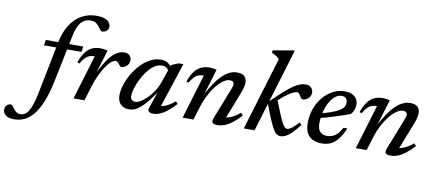

<svg xmlns="http://www.w3.org/2000/svg" viewBox="-263 -1034 3641 1611"><g transform="rotate(10 1557.0 -228.0)"><path d="M54.5 -395.5 61.5 -442.5H380.5L373.5 -395.5ZM193.5 -114Q172 -10 143 61.5Q114 133 78.8 176.8Q43.5 220.5 2.2 240Q-39 259.5 -85 259.5Q-134 259.5 -157.8 240.8Q-181.5 222 -181.5 192Q-181.5 171 -167.2 156Q-153 141 -130 141Q-121 146 -112.8 156.5Q-104.5 167 -93 182Q-81 196.5 -68.5 202.5Q-56 208.5 -43 208.5Q-23.5 208.5 -6.5 199.5Q10.5 190.5 25.8 167Q41 143.5 54.8 102.2Q68.5 61 81 -4L168 -444Q185.5 -531.5 224.8 -592.2Q264 -653 320.8 -684.5Q377.5 -716 447 -716Q487.5 -716 514.2 -706.5Q541 -697 554.2 -681Q567.5 -665 567.5 -644.5Q567.5 -622.5 552.2 -608.2Q537 -594 510 -594Q499.5 -599 490 -613.5Q480.5 -628 468 -641Q456.5 -655 441.8 -661.8Q427 -668.5 407.5 -668.5Q373 -668.5 347.8 -653Q322.5 -637.5 305 -604.2Q287.5 -571 276.5 -518.5Z M490 -378Q488.5 -378 486.8 -378Q485 -378 483 -378Q462.5 -378 444.5 -371.2Q426.5 -364.5 409.2 -347Q392 -329.5 373 -296.5L355 -304Q375 -361.5 400.8 -394Q426.5 -426.5 457.5 -439.8Q488.5 -453 522.5 -453Q534.5 -453 545 -452Q555.5 -451 566 -449Q576.5 -447 587.5 -444.5L526.5 -244.5L527 -247Q563 -321 596.2 -366.5Q629.5 -412 662 -432.8Q694.5 -453.5 727 -453.5Q759.5 -453.5 775 -437.5Q790.5 -421.5 790.5 -397Q790.5 -376.5 780.5 -361.2Q770.5 -346 755.2 -337.5Q740 -329 724 -329Q719.5 -329 713.8 -334Q708 -339 700.5 -349Q692.5 -359.5 685.2 -365.2Q678 -371 670 -371Q656.5 -371 640 -359.2Q623.5 -347.5 605.8 -325.5Q588 -303.5 570.2 -272.8Q552.5 -242 536 -204.2Q519.5 -166.5 506.5 -123.5L468.5 0H375.5Z M1014 -31.5 1070 -197.5H1078.5Q1038 -135 1005.5 -94.5Q973 -54 946.2 -31.2Q919.5 -8.5 896.2 0.8Q873 10 851 10Q821 10 798.5 -1.2Q776 -12.5 763.2 -35.5Q750.5 -58.5 750.5 -95Q750.5 -135.5 765.8 -183.2Q781 -231 808.2 -277.5Q835.5 -324 872 -362.5Q908.5 -401 952 -424.2Q995.5 -447.5 1042.5 -447.5Q1077 -447.5 1100 -433.2Q1123 -419 1140 -389.5L1121 -360Q1114 -377.5 1098.5 -388.8Q1083 -400 1059 -400Q1025 -400 993.8 -378.2Q962.5 -356.5 936 -321.5Q909.5 -286.5 890 -246.2Q870.5 -206 859.5 -168.8Q848.5 -131.5 848.5 -105Q848.5 -83 860.2 -72.2Q872 -61.5 892 -61.5Q910 -61.5 935.8 -77Q961.5 -92.5 989 -119.8Q1016.5 -147 1040.5 -183.5Q1064.5 -220 1079 -261.5L1133 -417.5L1192.5 -442.5H1233.5L1100 -36L1086 -63Q1105 -61 1128 -67.5Q1151 -74 1176 -88.5Q1201 -103 1226.5 -125.5L1243.5 -105Q1185 -41 1140 -15Q1095 11 1057.5 11Q1029 11 1017.8 0.2Q1006.5 -10.5 1014 -31.5Z M1302 -296.5 1284 -304Q1304 -361.5 1329.8 -394Q1355.5 -426.5 1386.5 -439.8Q1417.5 -453 1451.5 -453Q1463 -453 1473.5 -452Q1484 -451 1494.5 -449.2Q1505 -447.5 1516 -444.5L1448.5 -221.5V-224Q1476 -277 1504.8 -319.5Q1533.5 -362 1563.5 -391.5Q1593.5 -421 1625 -436.8Q1656.5 -452.5 1689 -452.5Q1735.5 -452.5 1754.5 -432Q1773.5 -411.5 1773.5 -379.5Q1773.5 -362.5 1768.2 -340.2Q1763 -318 1752 -290L1653 -37L1645.5 -63Q1665.5 -62.5 1687.2 -69.5Q1709 -76.5 1733 -90.5Q1757 -104.5 1781.5 -125L1799.5 -104.5Q1760 -61.5 1725.8 -36Q1691.5 -10.5 1662 0.2Q1632.5 11 1605.5 11Q1570 11 1560.2 -1Q1550.5 -13 1563 -44L1664.5 -302.5Q1670.5 -318.5 1673.8 -329.8Q1677 -341 1677 -350Q1677 -362.5 1668.8 -370Q1660.5 -377.5 1641 -377.5Q1616.5 -377.5 1587.8 -358Q1559 -338.5 1530 -303Q1501 -267.5 1475.5 -218.8Q1450 -170 1432 -112L1397.5 0H1305L1419 -378Q1417.5 -378 1415.8 -378Q1414 -378 1412 -378Q1391.5 -378 1373.5 -371.2Q1355.5 -364.5 1338.2 -347Q1321 -329.5 1302 -296.5Z M2134.5 -716 1918 0H1826.5L2015 -624Q2006.5 -632.5 1996 -640Q1985.5 -647.5 1973.5 -654.5Q1961.5 -661.5 1947 -668L1953 -687.5L2119.5 -716ZM1987.5 -245 1992.5 -257Q2054 -317.5 2097.5 -356Q2141 -394.5 2172.2 -415.8Q2203.5 -437 2228.2 -445.2Q2253 -453.5 2276.5 -453.5Q2306 -453.5 2322.2 -436Q2338.5 -418.5 2338.5 -395Q2338.5 -373.5 2328.2 -358Q2318 -342.5 2302.2 -334Q2286.5 -325.5 2269 -325.5Q2262.5 -325.5 2256.8 -332Q2251 -338.5 2243.5 -352Q2236 -365 2229.5 -371Q2223 -377 2215 -377Q2203 -377 2184 -368.2Q2165 -359.5 2141 -343.2Q2117 -327 2090 -303.8Q2063 -280.5 2034.5 -252L2059.5 -293Q2090 -214.5 2110 -167.8Q2130 -121 2143 -97.5Q2156 -74 2165.5 -66.5Q2175 -59 2184.5 -59Q2195 -59 2209.2 -67.2Q2223.5 -75.5 2241.2 -91.5Q2259 -107.5 2278.5 -130.5L2297.5 -112.5Q2264.5 -68 2236.8 -40.8Q2209 -13.5 2185.2 -1.2Q2161.5 11 2139 11Q2123 11 2108.5 1.8Q2094 -7.5 2077.8 -34Q2061.5 -60.5 2040 -111.2Q2018.5 -162 1987.5 -245Z M2591 -411.5Q2563.5 -411.5 2540.8 -396Q2518 -380.5 2499.8 -354Q2481.5 -327.5 2469 -294.5Q2456.5 -261.5 2449.8 -226Q2443 -190.5 2443 -157Q2443 -103.5 2464 -81.2Q2485 -59 2522.5 -59Q2547.5 -59 2569.2 -67.2Q2591 -75.5 2610.8 -95.2Q2630.5 -115 2649.5 -150.5H2682.5Q2655.5 -88.5 2626.8 -53.2Q2598 -18 2564.8 -3.5Q2531.5 11 2489.5 11Q2444.5 11 2412.2 -5.8Q2380 -22.5 2363.2 -54.8Q2346.5 -87 2346.5 -134Q2346.5 -188 2359.8 -236.2Q2373 -284.5 2397.8 -324Q2422.5 -363.5 2455 -392.5Q2487.5 -421.5 2526.2 -437.5Q2565 -453.5 2607 -453.5Q2648 -453.5 2673.5 -440.2Q2699 -427 2710.8 -405.5Q2722.5 -384 2722.5 -358.5Q2722.5 -335.5 2713.5 -313Q2704.5 -290.5 2690 -275.5Q2658.5 -263.5 2625.8 -252.2Q2593 -241 2559.8 -230.8Q2526.5 -220.5 2493.2 -211Q2460 -201.5 2427.5 -193.5L2429 -233.5Q2482 -247 2519 -260Q2556 -273 2579.5 -285.2Q2603 -297.5 2615.8 -310Q2628.5 -322.5 2633.2 -335.8Q2638 -349 2638 -363.5Q2638 -378 2632.8 -388.8Q2627.5 -399.5 2617 -405.5Q2606.5 -411.5 2591 -411.5Z M2777.5 -296.5 2759.5 -304Q2779.5 -361.5 2805.2 -394Q2831 -426.5 2862 -439.8Q2893 -453 2927 -453Q2938.5 -453 2949 -452Q2959.5 -451 2970 -449.2Q2980.5 -447.5 2991.5 -444.5L2924 -221.5V-224Q2951.5 -277 2980.2 -319.5Q3009 -362 3039 -391.5Q3069 -421 3100.5 -436.8Q3132 -452.5 3164.5 -452.5Q3211 -452.5 3230 -432Q3249 -411.5 3249 -379.5Q3249 -362.5 3243.8 -340.2Q3238.5 -318 3227.5 -290L3128.5 -37L3121 -63Q3141 -62.5 3162.8 -69.5Q3184.5 -76.5 3208.5 -90.5Q3232.5 -104.5 3257 -125L3275 -104.5Q3235.5 -61.5 3201.2 -36Q3167 -10.5 3137.5 0.2Q3108 11 3081 11Q3045.5 11 3035.8 -1Q3026 -13 3038.5 -44L3140 -302.5Q3146 -318.5 3149.2 -329.8Q3152.5 -341 3152.5 -350Q3152.5 -362.5 3144.2 -370Q3136 -377.5 3116.5 -377.5Q3092 -377.5 3063.2 -358Q3034.5 -338.5 3005.5 -303Q2976.5 -267.5 2951 -218.8Q2925.5 -170 2907.5 -112L2873 0H2780.5L2894.5 -378Q2893 -378 2891.2 -378Q2889.5 -378 2887.5 -378Q2867 -378 2849 -371.2Q2831 -364.5 2813.8 -347Q2796.5 -329.5 2777.5 -296.5Z"/></g></svg>

Font: Newsreader 16pt Medium
Style: Italic
Weight: 500
Italic angle: -17°
Designer: Hugues Gentile
Foundry: Production Type
Version: Version 1.003